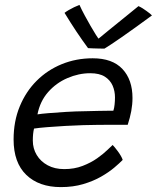

<svg xmlns="http://www.w3.org/2000/svg" viewBox="-20 -772 640 784"><path d="M481 -119Q468.5 -106 446.2 -87.2Q424 -68.5 392.5 -50.5Q361 -32.5 319.8 -20.2Q278.5 -8 228.5 -8Q139 -8 87.2 -58Q35.5 -108 35.5 -202.5Q35.5 -276.5 60.5 -337.2Q85.5 -398 129.5 -442Q173.5 -486 232.2 -510Q291 -534 358.5 -534Q439 -534 480 -490.2Q521 -446.5 521 -372Q521 -345.5 516 -318.5Q511 -291.5 501.5 -262.5Q497 -262.5 477.2 -262.5Q457.5 -262.5 429.8 -262.5Q402 -262.5 372.8 -262Q343.5 -261.5 320 -261Q286.5 -260 247 -257.8Q207.5 -255.5 172.8 -252.8Q138 -250 119 -247Q114 -227.5 114 -198Q114 -165.5 130 -139Q146 -112.5 174.8 -97Q203.5 -81.5 242 -81.5Q283.5 -81.5 317.2 -94.5Q351 -107.5 376.5 -125.5Q402 -143.5 418 -159.2Q434 -175 440 -180Q442.5 -177.5 448.5 -170.5Q454.5 -163.5 461.2 -154.2Q468 -145 473.5 -135.5Q479 -126 481 -119ZM133 -305Q148 -307.5 178.2 -310Q208.5 -312.5 248.5 -315Q288.5 -317.5 332 -318Q358 -319 382.2 -319.2Q406.5 -319.5 423.5 -319.8Q440.5 -320 443 -320Q446.5 -331 448 -345.8Q449.5 -360.5 449.5 -374.5Q449.5 -400 439.8 -422.5Q430 -445 408 -459Q386 -473 348.5 -473Q301.5 -473 255.5 -453.2Q209.5 -433.5 176.5 -396Q143.5 -358.5 133 -305ZM545.5 -747Q553.5 -743.5 562 -738.2Q570.5 -733 578.2 -727.2Q586 -721.5 592 -716.8Q598 -712 600.5 -709Q563.5 -682 532 -659.2Q500.5 -636.5 475.5 -619.2Q450.5 -602 433.2 -590.5Q416 -579 406.5 -573.5Q396.5 -573.5 383.8 -573.8Q371 -574 359.2 -574.5Q347.5 -575 339.5 -575.5Q315.5 -608 292 -643.2Q268.5 -678.5 243.5 -719.5Q250.5 -725 260.8 -731Q271 -737 282.5 -742.5Q294 -748 304.5 -752Q313.5 -732 325.8 -709.2Q338 -686.5 350 -665.8Q362 -645 371.5 -630Q381 -615 385 -611H378.5Q393.5 -623.5 423.2 -647.8Q453 -672 486.2 -698.8Q519.5 -725.5 545.5 -747Z"/></svg>

Font: Grandstander Thin Light
Style: Italic
Weight: 300
Italic angle: -15°
Version: Version 1.200